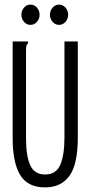

<svg xmlns="http://www.w3.org/2000/svg" viewBox="-20 -803 390 834"><path d="M176 11Q100 11 67.5 -43Q35 -97 35 -203V-623H102V-616Q96 -610 94.5 -603Q93 -596 93 -579V-202Q93 -125 111.5 -85Q130 -45 176 -45Q224 -45 242 -87.5Q260 -130 260 -205V-623H318V-206Q318 -89 281.5 -39Q245 11 176 11ZM112 -695Q96 -695 84.5 -708Q73 -721 73 -739Q73 -757 84.5 -770Q96 -783 112 -783Q129 -783 140.5 -770Q152 -757 152 -739Q152 -721 140.5 -708Q129 -695 112 -695ZM236 -695Q220 -695 208.5 -708Q197 -721 197 -739Q197 -757 208.5 -770Q220 -783 236 -783Q253 -783 264.5 -770Q276 -757 276 -739Q276 -721 264.5 -708Q253 -695 236 -695Z"/></svg>

Font: Inconsolata ExtraCondensed
Style: Regular
Weight: 400
Width: 2
Monospace: yes
Designer: Raph Levien, Cyreal, Brenton Simpson
Foundry: Raph Levien, Cyreal, Google
Version: Version 3.001; ttfautohint (v1.8.2.53-6de2)